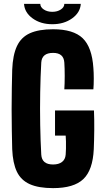

<svg xmlns="http://www.w3.org/2000/svg" viewBox="-20 -961 527 991"><path d="M254 10Q179 10 133.5 -10.5Q88 -31 67 -75Q46 -119 43 -191Q42 -233 41 -286.5Q40 -340 40 -397.5Q40 -455 41 -508Q42 -561 43 -601Q46 -677 67.5 -723Q89 -769 134.5 -789.5Q180 -810 254 -810Q359 -810 407 -763.5Q455 -717 462 -610Q464 -587 464 -555Q464 -523 462 -500H312Q314 -528 314 -569Q314 -610 312 -638Q309 -688 254 -688Q196 -688 193 -638Q189 -568 187.5 -484Q186 -400 187.5 -316.5Q189 -233 193 -163Q196 -112 254 -112Q283 -112 300 -125Q317 -138 319 -163Q320 -175 320.5 -193.5Q321 -212 320.5 -231Q320 -250 319 -261H264V-391H465Q467 -345 466.5 -291Q466 -237 464 -191Q459 -83 410 -36.5Q361 10 254 10ZM104 -941H188Q188 -924 206 -912Q224 -900 250 -900Q276 -900 294 -912Q312 -924 312 -941H397Q394 -896 352 -866Q310 -836 250 -836Q190 -836 148.5 -866Q107 -896 104 -941Z"/></svg>

Font: Big Shoulders Display Black
Style: Regular
Weight: 900
Designer: Patric King
Foundry: XO Type Co
Version: Version 1.000; ttfautohint (v1.8.2)